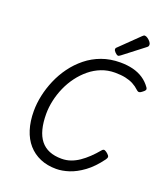

<svg xmlns="http://www.w3.org/2000/svg" viewBox="-198 -1276 1244 1430"><g transform="rotate(20 423.5 -560.5)"><path d="M417 19Q346 19 290 -5Q234 -29 194.5 -74Q155 -119 134.5 -184Q114 -249 114 -330Q114 -390 127.5 -453.5Q141 -517 168 -580Q195 -643 235.5 -698.5Q276 -754 330 -797.5Q384 -841 451 -865.5Q518 -890 598 -890Q653 -890 698.5 -878.5Q744 -867 780 -843Q816 -819 842 -782Q850 -770 845.5 -761.5Q841 -753 827 -743Q814 -732 804 -730Q794 -728 781 -740Q759 -761 731.5 -775.5Q704 -790 668.5 -797.5Q633 -805 586 -805Q529 -805 479 -785.5Q429 -766 387 -731.5Q345 -697 311.5 -652Q278 -607 255 -555Q232 -503 220 -448.5Q208 -394 208 -342Q208 -273 221.5 -221Q235 -169 262.5 -134.5Q290 -100 331.5 -83Q373 -66 429 -66Q467 -66 501 -78Q535 -90 566.5 -111.5Q598 -133 628.5 -162Q659 -191 689 -227Q700 -240 711.5 -235.5Q723 -231 735 -220Q749 -208 750.5 -198.5Q752 -189 742 -175Q687 -100 629.5 -58Q572 -16 518 1.5Q464 19 417 19ZM563 -931Q553 -931 539 -945Q525 -959 525 -969Q525 -973 526 -976.5Q527 -980 534 -986L681 -1129Q687 -1134 690.5 -1137Q694 -1140 700 -1140Q710 -1140 723 -1131Q736 -1122 745.5 -1110Q755 -1098 755 -1088Q755 -1081 753 -1076Q751 -1071 740 -1063L582 -941Q576 -937 571.5 -934Q567 -931 563 -931Z"/></g></svg>

Font: Playwrite IS
Style: Regular
Weight: 400
Designer: Veronika Burian, José Scaglione
Foundry: TypeTogether
Version: Version 1.002